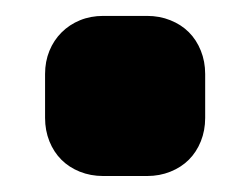

<svg xmlns="http://www.w3.org/2000/svg" viewBox="-20 -201 308 239"><path d="M36.1 -54.2V-108.9Q36.1 -124.5 41.5 -137.7Q46.9 -150.9 56.6 -160.6Q66.4 -170.4 79.6 -175.8Q92.8 -181.2 108.4 -181.2H163.1Q178.7 -181.2 192.1 -175.8Q205.6 -170.4 215.1 -160.9Q224.6 -151.4 230 -137.9Q235.4 -124.5 235.4 -108.9V-54.2Q235.4 -38.6 230 -25.1Q224.6 -11.7 215.1 -2.2Q205.6 7.3 192.1 12.7Q178.7 18.1 163.1 18.1H108.4Q92.8 18.1 79.3 12.7Q65.9 7.3 56.4 -2.2Q46.9 -11.7 41.5 -25.1Q36.1 -38.6 36.1 -54.2Z"/></svg>

Font: Akaash Gobhi Moti
Style: Regular
Weight: 400
Designer: Kulbir Singh Thind, MD
Foundry: Punjab Online
Version: Version 1.200